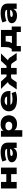

<svg xmlns="http://www.w3.org/2000/svg" viewBox="2702 -3259 737 6181"><g transform="rotate(-90 3070.5 -168.5)"><path d="M94 0V-506H304V-334H556V-506H766V0H556V-178H304V0Z M1178 11Q1108 11 1053 -11.5Q998 -34 967 -73Q936 -112 936 -161Q936 -206 970 -239.5Q1004 -273 1081.5 -291Q1159 -309 1289 -309H1394V-211H1300Q1255 -211 1224 -209Q1193 -207 1174.5 -202.5Q1156 -198 1147.5 -189Q1139 -180 1139 -167Q1139 -148 1160.5 -137Q1182 -126 1225 -126Q1263 -126 1296 -138Q1329 -150 1348.5 -172.5Q1368 -195 1368 -225V-310Q1368 -346 1334 -360.5Q1300 -375 1235 -375Q1176 -375 1120.5 -364Q1065 -353 1007 -328L961 -460Q1009 -479 1058 -492Q1107 -505 1159 -511Q1211 -517 1266 -517Q1363 -517 1431 -492.5Q1499 -468 1534.5 -415.5Q1570 -363 1570 -276V0H1399V-104H1397Q1376 -67 1346.5 -41Q1317 -15 1276.5 -2Q1236 11 1178 11Z M1759 180V-507H1950V-421H1949Q1980 -472 2033.5 -494.5Q2087 -517 2164 -517Q2256 -517 2320 -482.5Q2384 -448 2417 -388.5Q2450 -329 2450 -253Q2450 -182 2418.5 -122Q2387 -62 2324 -25.5Q2261 11 2165 11Q2090 11 2043 -11.5Q1996 -34 1970 -74H1969V180ZM2105 -142Q2175 -142 2209.5 -175.5Q2244 -209 2244 -254Q2244 -300 2209.5 -332Q2175 -364 2105 -364Q2036 -364 2000.5 -332Q1965 -300 1965 -254Q1965 -209 2001 -175.5Q2037 -142 2105 -142Z M2958 11Q2833 11 2748 -21Q2663 -53 2620.5 -111.5Q2578 -170 2578 -250Q2578 -327 2619 -387Q2660 -447 2736 -482Q2812 -517 2917 -517Q3008 -517 3079 -486.5Q3150 -456 3190.5 -396Q3231 -336 3231 -248V-202H2746V-309H3073L3055 -289Q3053 -339 3019.5 -363Q2986 -387 2920 -387Q2872 -387 2840.5 -374.5Q2809 -362 2792 -337.5Q2775 -313 2775 -278V-258Q2775 -218 2792.5 -190.5Q2810 -163 2852.5 -148.5Q2895 -134 2973 -134Q3031 -134 3082 -142.5Q3133 -151 3163 -165L3211 -35Q3166 -12 3099.5 -0.5Q3033 11 2958 11Z M3283 0 3433 -221Q3451 -248 3471.5 -261.5Q3492 -275 3518 -282Q3544 -289 3578 -292L3567 -233L3298 -506H3536L3701 -327H3764V-506H3974V-327H4038L4203 -506H4441L4172 -233L4161 -292Q4194 -288 4219.5 -281.5Q4245 -275 4266.5 -261Q4288 -247 4306 -221L4455 0H4225L4126 -144Q4115 -158 4103 -166.5Q4091 -175 4074.5 -178Q4058 -181 4036 -181H3974V0H3764V-181H3703Q3681 -181 3664 -178Q3647 -175 3635 -166.5Q3623 -158 3613 -144L3514 0Z M4505 134V-159H4583Q4606 -186 4619.5 -214.5Q4633 -243 4639 -280.5Q4645 -318 4645 -371V-506H5197V-159H5306V134H5130V0H4681V134ZM4770 -154H5004V-355H4823V-319Q4823 -276 4808.5 -230Q4794 -184 4770 -154Z M5655 11Q5585 11 5530 -11.5Q5475 -34 5444 -73Q5413 -112 5413 -161Q5413 -206 5447 -239.5Q5481 -273 5558.5 -291Q5636 -309 5766 -309H5871V-211H5777Q5732 -211 5701 -209Q5670 -207 5651.5 -202.5Q5633 -198 5624.5 -189Q5616 -180 5616 -167Q5616 -148 5637.5 -137Q5659 -126 5702 -126Q5740 -126 5773 -138Q5806 -150 5825.5 -172.5Q5845 -195 5845 -225V-310Q5845 -346 5811 -360.5Q5777 -375 5712 -375Q5653 -375 5597.5 -364Q5542 -353 5484 -328L5438 -460Q5486 -479 5535 -492Q5584 -505 5636 -511Q5688 -517 5743 -517Q5840 -517 5908 -492.5Q5976 -468 6011.5 -415.5Q6047 -363 6047 -276V0H5876V-104H5874Q5853 -67 5823.5 -41Q5794 -15 5753.5 -2Q5713 11 5655 11Z"/></g></svg>

Font: Nunito Sans 7pt Expanded Black
Style: Regular
Weight: 900
Width: 7
Designer: Vernon Adams
Foundry: Vernon Adams
Version: Version 3.101;gftools[0.9.27]